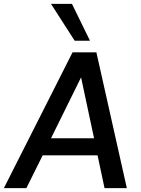

<svg xmlns="http://www.w3.org/2000/svg" viewBox="-35 -970 729 990"><path d="M-15 0 339 -700H462L619 0H504L468 -169H185L101 0ZM228 -257H450L383 -571ZM350 -760 228 -950H336L429 -760Z"/></svg>

Font: Host Grotesk Medium
Style: Italic
Weight: 500
Italic angle: -8°
Designer: Doğukan Karapınar based on Poppins by Indian Type Foundry, Jonny Pinhorn
Foundry: Element Type
Version: Version 1.001; ttfautohint (v1.8.4.7-5d5b)